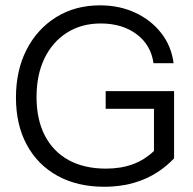

<svg xmlns="http://www.w3.org/2000/svg" viewBox="-20 -693 727 722"><path d="M191.6 -628.7C144 -599.2 106.8 -558.4 80.1 -506.5C53.4 -454.6 40 -394.5 40 -326.3C40 -258.1 53.5 -198.9 80.6 -148.8C107.6 -98.6 146 -59.8 195.8 -32.1C245.6 -4.5 304.3 9.3 371.9 9.3C425.3 9.3 474.1 0.4 518 -17.4C561.9 -35.2 600.8 -61.9 634.6 -97.6V-350.2H377.4V-283.8H559V-125.3C535.1 -102.6 508.3 -85.8 478.8 -75.1C449.3 -64.4 415.8 -58.9 378.3 -58.9C323.6 -58.9 276.8 -69.7 237.7 -91.2C198.7 -112.7 168.9 -143.7 148.3 -183.9C127.7 -224.1 117.4 -272.2 117.4 -328.1C117.4 -384.1 127.4 -432.6 147.4 -473.8C167.4 -515 195.5 -547.1 231.8 -570.1C268 -593.2 310.4 -604.7 359 -604.7C413.1 -604.7 458.1 -591.1 494 -564.1C530 -537 551 -500.8 557.2 -455.3H632.8C627.2 -498.4 611.7 -536.2 586.2 -568.7C560.7 -601.4 528.1 -626.9 488.5 -645.2C448.9 -663.7 404.8 -672.9 356.2 -672.9C294.1 -672.9 239.3 -658.2 191.6 -628.7Z"/></svg>

Font: Diatome Awesome Regular
Style: Regular
Weight: 400
Designer: 15.100.17
Foundry: 15.100.17
Version: Version 1.008;Fontself Maker 3.5.8